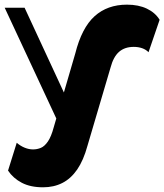

<svg xmlns="http://www.w3.org/2000/svg" viewBox="-20 -587 699 817"><path d="M163.2 210Q109.7 210 72.9 190.8Q36 171.5 14.2 139L51.2 20.5Q67.5 34.5 85.4 41.6Q103.2 48.8 120.7 48.8Q137.7 48.8 153.6 42.3Q169.5 35.8 183.8 15.1Q198 -5.5 208.8 -46L300.3 -359.5Q327.8 -468.5 382.4 -517.9Q437 -567.2 520.3 -567.2Q569.5 -567.2 605 -550.2Q640.5 -533.3 659.2 -502.8L612 -364.8Q601.2 -376 585 -381.8Q568.7 -387.5 549.2 -387.5Q510.7 -387.5 486.6 -366.4Q462.5 -345.3 450.5 -299.8L352.2 33.3Q335.2 95.5 308.4 134.4Q281.5 173.3 245.2 191.6Q209 210 163.2 210ZM267.2 19.3 0 -554H84.7L307.7 -73Z"/></svg>

Font: Savate ExtraLight
Style: Regular
Weight: 200
Designer: Max Esnée
Foundry: Plomb Type
Version: Version 2.000